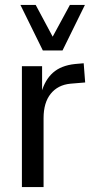

<svg xmlns="http://www.w3.org/2000/svg" viewBox="-20 -760 384 780"><path d="M69 0V-491H151V-383H148Q162 -435 195 -464.5Q228 -494 285 -500L320 -503L326 -425L266 -420Q215 -415 186 -379Q157 -343 157 -280V0ZM154 -555 63 -740H125L194 -611L264 -740H325L234 -555Z"/></svg>

Font: Nunito Sans 10pt Condensed Medium
Style: Regular
Weight: 500
Width: 3
Designer: Vernon Adams
Foundry: Vernon Adams
Version: Version 3.101;gftools[0.9.27]